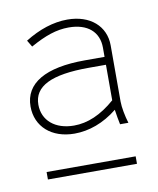

<svg xmlns="http://www.w3.org/2000/svg" viewBox="-51 -747 355 431"><g transform="rotate(-10 126.0 -532.0)"><path d="M102 -450C135 -450 169 -462 200 -487C202 -474 204 -462 206 -453H225C220 -469 216 -490 216 -503V-631C216 -675 182 -705 130 -705C98 -705 65 -694 33 -674L42 -659C76 -678 102 -687 130 -687C173 -687 198 -665 198 -629V-608H153C63 -608 15 -580 15 -527C15 -481 50 -450 102 -450ZM104 -468C61 -468 33 -492 33 -528C33 -570 73 -590 159 -590H198V-509C166 -481 135 -468 104 -468ZM25 -359H228V-376H25Z"/></g></svg>

Font: Fixel Display Thin
Style: Regular
Weight: 100
Designer: AlfaBravo + MacPaw
Foundry: Kyrylo Tkachov, Marchela Mozhyna, Serhii Makarenko, Maria Weinstein, Zakhar Kryvoshyya
Version: Version 1.211